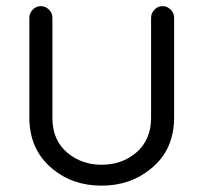

<svg xmlns="http://www.w3.org/2000/svg" viewBox="-20 -582 645 610"><path d="M496.1 -562.5Q510.7 -562.5 522 -551.8Q533.2 -541 533.2 -525.4V-209Q533.2 -104.5 458 -44.9Q393.6 7.8 302.7 7.8Q210.9 7.8 147.5 -44.9Q73.2 -105.5 73.2 -209V-525.4Q73.2 -540 84 -551.3Q94.7 -562.5 109.4 -562.5Q124 -562.5 135.3 -551.8Q146.5 -541 146.5 -525.4V-207Q146.5 -135.7 195.3 -95.7Q240.2 -58.6 302.7 -58.6Q366.2 -58.6 411.1 -95.7Q460 -136.7 460 -207V-525.4Q460 -540 470.7 -551.3Q481.4 -562.5 496.1 -562.5Z"/></svg>

Font: NTR
Style: Regular
Weight: 400
Designer: Purushoth Kumar Guthula
Foundry: Silicon Andhra, USA.
Version: Version 1.0.5; ttfautohint (v1.2.25-373a) -l 7 -r 28 -G 50 -